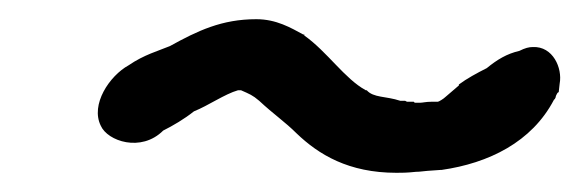

<svg xmlns="http://www.w3.org/2000/svg" viewBox="-20 -378 604 200"><path d="M85 -247C92 -231 127 -219 150 -242C160 -247 172 -254 182 -262C197 -268 214 -280 228 -284H231C240 -280 243 -279 250 -273C265 -259 277 -251 289 -239C312 -217 343 -198 393 -198C398 -198 404 -198 413 -199C418 -199 423 -200 425 -200L439 -201H440C489 -208 534 -230 557 -274L558 -275L559 -277C558 -275 560 -282 562 -282L563 -291C566 -307 556 -330 535 -329C531 -329 527 -328 521 -325C508 -322 498 -316 487 -307C477 -302 466 -296 458 -290V-289L444 -277C442 -275 437 -272 436 -272H429C424 -272 420 -271 418 -271H412L411 -272H404L402 -273H397C382 -278 369 -276 362 -284H361C339 -296 321 -324 297 -341V-342H296C283 -349 268 -358 247 -358C211 -358 186 -346 157 -330C145 -325 130 -321 114 -310C94 -299 74 -269 85 -247Z"/></svg>

Font: Scribbler
Style: ExBdIta
Weight: 800
Designer: Mew Too
Foundry: Cannot Into Space Fonts
Version: Version 1.001